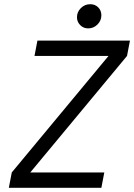

<svg xmlns="http://www.w3.org/2000/svg" viewBox="-20 -893 638 913"><path d="M496 -627H144L158 -700H598L584 -627L124 -73H476L462 0H22L36 -73ZM409 -873Q432 -873 447 -858Q462 -843 462 -820Q462 -795 443.5 -776.5Q425 -758 399 -758Q377 -758 361.5 -773.5Q346 -789 346 -811Q346 -836 364.5 -854.5Q383 -873 409 -873Z"/></svg>

Font: MedMera Sans
Style: Italic
Weight: 400
Italic angle: -11°
Designer: Kasper Nordkvist
Foundry: UNCUT.wtf
Version: Version 1.300